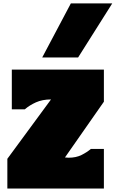

<svg xmlns="http://www.w3.org/2000/svg" viewBox="-20 -1090 669 1110"><path d="M22.5 0V-171.9L274.9 -515.1Q225.1 -515.1 187.7 -498.3Q150.4 -481.4 123.5 -458H48.3V-687.5H580.6V-502L355.5 -179.7Q366.7 -178.2 377 -178.2Q419.4 -178.2 450.9 -193.8Q482.4 -209.5 505.4 -229H580.6V0ZM224.1 -757.8 389.6 -1070.3H628.9L431.6 -757.8Z"/></svg>

Font: Holtwood One SC
Style: Regular
Weight: 400
Designer: Vernon Adams
Foundry: Vernon Adams
Version: Version 1.100; ttfautohint (v1.8.4.7-5d5b)